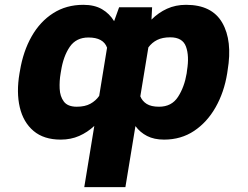

<svg xmlns="http://www.w3.org/2000/svg" viewBox="-20 -558 1007 781"><path d="M322.8 203.1 363.6 -45.8Q335.9 -19.9 302 -5Q268.1 9.9 226.9 9.9Q158.4 9.9 116.7 -25.2Q74.9 -60.4 60.5 -121.4Q46.2 -182.5 59.3 -259.6L61.1 -269.5Q74.2 -349.4 108.7 -410Q143.1 -470.5 196.4 -504.4Q249.6 -538.4 318.9 -538.4Q364.3 -538.4 394.9 -520.6Q425.4 -502.8 444.2 -471.9L464.5 -528.4H598.7L596.2 -478.3Q624.6 -506.7 659.4 -522.5Q694.2 -538.4 736.9 -538.4Q842 -538.4 884.1 -465.4Q926.1 -392.4 905.9 -272L904.1 -259.6Q891.7 -182.9 857.2 -122Q822.8 -61.1 769.7 -25.6Q716.6 9.9 647.4 9.9Q606.9 9.9 578.3 -4.8Q549.7 -19.5 530.9 -45.1L490.1 203.1ZM739.3 -259.6 740.8 -272Q750.4 -330.6 736.5 -368.4Q722.7 -406.2 672.6 -406.2Q641 -406.2 619.5 -395.6Q598 -384.9 583.5 -365.1L550.8 -166.2Q558.6 -146.7 576.7 -135.3Q594.8 -123.9 627.1 -123.9Q678.3 -123.9 704.2 -164.1Q730.1 -204.2 739.3 -259.6ZM228.3 -269.5 226.6 -259.6Q221.2 -228.3 222.7 -197.1Q224.1 -165.8 239.7 -144.9Q255.3 -123.9 292.3 -123.9Q325.6 -123.9 347.7 -136Q369.7 -148.1 383.5 -168L415.5 -364Q400.6 -405.5 339.8 -405.5Q289.8 -405.5 263.7 -367.4Q237.6 -329.2 228.3 -269.5Z"/></svg>

Font: Inter UI Extra Bold
Style: Italic
Weight: 800
Italic angle: 9.39999°
Designer: Rasmus Andersson
Foundry: rsms
Version: 3.2;8d6f07862